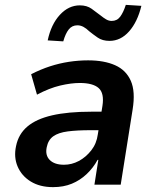

<svg xmlns="http://www.w3.org/2000/svg" viewBox="-20 -759 630 789"><path d="M198 10Q144 10 106.5 -13Q69 -36 52.5 -74.5Q36 -113 46 -159Q56 -208 92.5 -239Q129 -270 194 -285Q259 -300 355 -300H415L405 -224H353Q297 -224 258.5 -219Q220 -214 199 -199Q178 -184 172 -154Q165 -121 184.5 -101.5Q204 -82 243 -82Q275 -82 304 -97.5Q333 -113 355 -141Q377 -169 382 -207L401 -324Q409 -376 385.5 -397Q362 -418 308 -418Q272 -418 227.5 -407.5Q183 -397 132 -370L108 -454Q147 -474 185.5 -486.5Q224 -499 263.5 -505Q303 -511 342 -511Q408 -511 453 -491Q498 -471 517.5 -427Q537 -383 525 -309L476 0H368L384 -102H381Q363 -69 336 -43.5Q309 -18 275 -4Q241 10 198 10ZM240 -589 176 -593Q190 -659 226 -698Q262 -737 308 -737Q337 -737 356.5 -723Q376 -709 394 -695Q405 -686 416 -679.5Q427 -673 439 -673Q461 -673 474 -690.5Q487 -708 497 -739L561 -735Q545 -669 510.5 -630Q476 -591 430 -591Q401 -591 381.5 -604.5Q362 -618 346 -631Q335 -642 323 -648.5Q311 -655 298 -655Q276 -655 262.5 -638Q249 -621 240 -589Z"/></svg>

Font: Nunito Sans 7pt SemiCondensed
Style: Bold Italic
Weight: 700
Width: 4
Italic angle: -9°
Designer: Vernon Adams
Foundry: Vernon Adams
Version: Version 3.101;gftools[0.9.27]